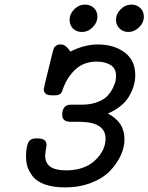

<svg xmlns="http://www.w3.org/2000/svg" viewBox="-20 -814 651 842"><path d="M94.2 -127Q94.2 -174.8 106.9 -193.8Q115.7 -207 137.2 -207H146Q184.1 -207 184.1 -178.2Q184.1 -173.3 181.2 -157.7Q178.2 -142.1 178.2 -130.9Q178.2 -66.9 269 -66.9Q350.1 -66.9 396.5 -110.4Q442.9 -153.8 442.9 -206.1Q442.9 -277.8 333 -279.8H290Q252.9 -279.8 252.9 -310.1Q252.9 -355 292 -355H339.8Q377.9 -355 407.5 -366.5Q437 -377.9 451.4 -393.6Q465.8 -409.2 475.3 -428.7Q484.9 -448.2 486.8 -460.2Q488.8 -472.2 488.8 -481Q488.8 -515.1 463.9 -529.5Q439 -543.9 404.8 -543.9Q347.7 -543.9 310.8 -509.5Q273.9 -475.1 255.9 -423.8Q251 -405.8 242.4 -400.9Q233.9 -396 220.2 -396H207Q171.9 -396 171.9 -423.8Q171.9 -428.7 210.9 -585Q210.9 -585.9 211.9 -588.9Q212.9 -591.8 213.4 -593.5Q213.9 -595.2 214.8 -598.6Q215.8 -602.1 216.8 -604Q217.8 -606 220 -608.4Q222.2 -610.8 224.6 -612.3Q227.1 -613.8 230 -616Q232.9 -618.2 236.6 -618.7Q240.2 -619.1 245.1 -619.1Q250 -619.1 254.9 -618.2Q259.8 -617.2 262.5 -615.5Q265.1 -613.8 269 -610.4Q272.9 -606.9 274.9 -605Q276.9 -603 282 -596.9Q287.1 -590.8 289.1 -587.9Q349.1 -618.7 408.2 -619.1Q479 -619.1 526.1 -584.5Q573.2 -549.8 573.2 -483.9Q573.2 -438 546.1 -391.6Q519 -345.2 453.1 -315.9Q526.4 -278.8 525.9 -202.1Q525.9 -168.9 510 -133.5Q494.1 -98.1 463.6 -65.7Q433.1 -33.2 381.1 -12.7Q329.1 7.8 265.1 7.8Q213.4 7.8 177.2 -5.1Q141.1 -18.1 124 -40Q106.9 -62 100.6 -82.5Q94.2 -103 94.2 -127ZM285.2 -727.1Q285.2 -752.9 305.7 -773.4Q326.2 -793.9 353 -793.9Q376 -793.9 391.6 -779.1Q407.2 -764.2 407.2 -741.2Q407.2 -715.3 386.7 -694.6Q366.2 -673.8 338.9 -673.8Q315.9 -673.8 300.5 -688.5Q285.2 -703.1 285.2 -727.1ZM488.8 -727.1Q488.8 -752.9 509.3 -773.4Q529.8 -793.9 557.1 -793.9Q579.1 -793.9 595 -779.1Q610.8 -764.2 610.8 -741.2Q610.8 -714.4 589.8 -694.1Q568.8 -673.8 543 -673.8Q520 -673.8 504.4 -689Q488.8 -704.1 488.8 -727.1Z"/></svg>

Font: CMU Typewriter Text
Style: BoldItalic
Weight: 700
Italic angle: -14.04°
Version: Version 0.7.0